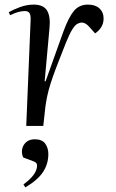

<svg xmlns="http://www.w3.org/2000/svg" viewBox="-20 -547 503 834"><path d="M113 -459Q114 -480 108.5 -489.5Q103 -499 87 -499Q77 -499 62 -495.5Q47 -492 24 -481L18 -494Q37 -505 66.5 -516Q96 -527 126 -527Q169 -527 184.5 -501Q200 -475 195 -425L174 -194H178L255 -409Q278 -472 301 -499.5Q324 -527 362 -527Q394 -527 412 -510.5Q430 -494 430 -467Q430 -446 420 -429.5Q410 -413 393 -402L370 -428Q352 -449 336 -449Q326 -449 316 -443.5Q306 -438 294.5 -420Q283 -402 267 -363Q242 -300 225.5 -257Q209 -214 199.5 -183.5Q190 -153 185 -129Q180 -105 177 -82L168 0H94ZM90 267 82 254Q141 211 141 172Q141 159 126 154L81 137Q73 120 76 102Q79 84 93 71Q107 58 131 58Q163 58 176.5 77Q190 96 190 122Q190 165 167 200Q144 235 90 267Z"/></svg>

Font: Literata 72pt
Style: Italic
Weight: 400
Italic angle: -2°
Designer: Latin by Veronika Burian and Jose Scaglione. Greek by Irene Vlachou. Cyrillic by Vera Evstafieva
Foundry: TypeTogether
Version: Version 3.002